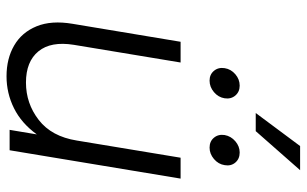

<svg xmlns="http://www.w3.org/2000/svg" viewBox="-193 -723 925 579"><g transform="rotate(90 269.5 -433.5)"><path d="M210 9.3Q156.7 9.3 117.2 -13.7Q77.6 -36.6 59.3 -81.3Q41 -126 51.8 -189.9L106 -515.6H168.5L115.2 -193.8Q104 -124.5 134.8 -86.9Q165.5 -49.3 229 -49.3Q292 -49.3 341.8 -87.9Q391.6 -126.5 403.8 -202.6L455.6 -515.6H518.6L433.1 0H371.6L385.3 -82Q351.6 -35.6 306.4 -13.2Q261.2 9.3 210 9.3ZM320.8 -742.2 420.4 -876H493.2L375.5 -742.2ZM425.3 -603Q406.2 -603 395.3 -616.2Q384.3 -629.4 387.2 -648.4Q390.6 -667.5 406 -680.7Q421.4 -693.8 439.9 -693.8Q459 -693.8 470.2 -680.7Q481.4 -667.5 478 -648.4Q475.1 -629.4 459.5 -616.2Q443.8 -603 425.3 -603ZM223.1 -603Q204.6 -603 193.6 -616.2Q182.6 -629.4 185.5 -648.4Q188.5 -667.5 203.9 -680.7Q219.2 -693.8 238.3 -693.8Q256.8 -693.8 268.1 -680.7Q279.3 -667.5 276.4 -648.4Q273.4 -629.4 257.8 -616.2Q242.2 -603 223.1 -603Z"/></g></svg>

Font: Inter Display Light
Style: Italic
Weight: 300
Italic angle: -9.39999°
Designer: Rasmus Andersson
Foundry: rsms
Version: Version 4.000;git-a52131595